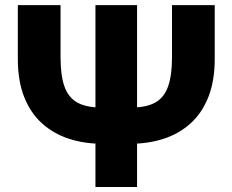

<svg xmlns="http://www.w3.org/2000/svg" viewBox="-20 -748 930 768"><path d="M668 -727.5H838.9V-512.7Q838.9 -424.3 813.5 -360.1Q788.1 -295.9 742.2 -254.4Q696.3 -212.9 634.5 -192.9Q572.8 -172.9 500 -172.9H390.1Q317.4 -172.9 255.9 -192.9Q194.3 -212.9 148.2 -254.4Q102.1 -295.9 76.7 -360.1Q51.3 -424.3 51.3 -512.7V-727.5H222.2V-519Q222.2 -446.3 237.8 -402.1Q253.4 -357.9 289.3 -337.9Q325.2 -317.9 385.7 -317.9H504.4Q565.4 -317.9 601.1 -337.9Q636.7 -357.9 652.3 -402.1Q668 -446.3 668 -519ZM361.8 -727.5H528.3V0H361.8Z"/></svg>

Font: Inter 24pt ExtraBold
Style: Regular
Weight: 800
Designer: Rasmus Andersson
Foundry: rsms
Version: Version 4.001;git-66647c0bb